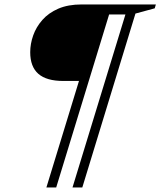

<svg xmlns="http://www.w3.org/2000/svg" viewBox="-20 -698 704 842"><path d="M226.5 124H183.5L429 -678.5H554.5L541 -634.5H458.5ZM341 124H298L543.5 -678.5H663.5L658.5 -661.5L574 -638.5ZM461.5 -678.5 358.5 -343H257Q184 -343 148.2 -374.2Q112.5 -405.5 112.5 -469Q112.5 -505.5 125.5 -542.5Q138.5 -579.5 165.8 -610.5Q193 -641.5 235.8 -660Q278.5 -678.5 338 -678.5Z"/></svg>

Font: Newsreader 28pt
Style: Italic
Weight: 400
Italic angle: -17°
Version: Version 1.003